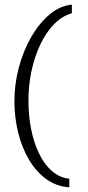

<svg xmlns="http://www.w3.org/2000/svg" viewBox="-20 -686 381 827"><path d="M278.5 120.8Q223.5 117.3 179.6 85.6Q135.7 53.9 105.1 2.2Q74.5 -49.4 58.3 -114.5Q42.1 -179.6 42.1 -249.6Q42.1 -324.4 61.4 -396.2Q80.7 -467.9 114.7 -526.9Q148.7 -585.9 193.4 -623.5Q238 -661.2 289.5 -666.1V-629Q247.3 -617.1 212.9 -581.8Q178.5 -546.5 153.9 -494.8Q129.2 -443.2 115.8 -380.9Q102.5 -318.6 102.5 -251.7Q102.5 -189.6 113.7 -131.7Q124.9 -73.8 147.3 -26.6Q169.7 20.6 202.7 49.9Q235.7 79.1 278.5 84Z"/></svg>

Font: Alumni Sans SC Thin
Style: Regular
Weight: 100
Designer: Robert E. Leuschke
Foundry: Robert E. Leuschke
Version: Version 1.018